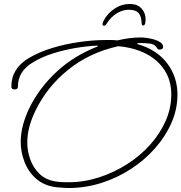

<svg xmlns="http://www.w3.org/2000/svg" viewBox="-20 -874 911 964"><path d="M325 70Q309 70 293.5 68.5Q278 67 262 66Q200 58 160.5 22.5Q121 -13 102.5 -62.5Q84 -112 84 -160Q84 -204 95.5 -246.5Q107 -289 126 -329Q177 -433 264.5 -514Q352 -595 471 -641L470 -645Q418 -643 359 -633Q300 -623 243.5 -605Q187 -587 144 -560Q70 -516 70 -439Q70 -425 53 -425Q37 -425 37 -439Q37 -530 124 -582Q176 -613 242 -633Q308 -653 378 -663Q448 -673 509 -673Q524 -673 539 -673Q554 -673 569 -671Q598 -678 628 -682Q658 -686 688 -686Q699 -686 717.5 -683.5Q736 -681 754.5 -675.5Q773 -670 786 -661Q799 -652 799 -638Q799 -632 794 -628.5Q789 -625 782 -625Q775 -625 772 -628Q769 -631 766 -636Q756 -653 730 -655.5Q704 -658 684 -658Q681 -658 677.5 -657.5Q674 -657 670 -657L669 -653Q767 -625 819 -556.5Q871 -488 871 -399Q871 -326 841 -257.5Q811 -189 758.5 -129.5Q706 -70 636.5 -25Q567 20 487.5 45Q408 70 325 70ZM324 41Q401 41 476 17Q551 -7 617 -49Q683 -91 733 -146.5Q783 -202 811.5 -266.5Q840 -331 840 -399Q840 -470 806 -522Q772 -574 712.5 -604.5Q653 -635 574 -642Q429 -610 322 -523.5Q215 -437 158 -318Q139 -280 128 -239.5Q117 -199 117 -157Q117 -116 132 -73.5Q147 -31 179.5 0Q212 31 266 38Q280 40 295 40.5Q310 41 324 41ZM632 -854Q670 -854 690.5 -831.5Q711 -809 711 -777Q711 -746 699 -746Q691 -746 691 -758Q690 -793 675.5 -809Q661 -825 627 -825Q595 -825 565.5 -806.5Q536 -788 516 -756Q510 -745 502 -745Q493 -745 495 -755Q499 -772 516.5 -795Q534 -818 564 -836Q594 -854 632 -854Z"/></svg>

Font: Ms Madi
Style: Regular
Weight: 400
Designer: Robert E. Leuschke
Foundry: Robert E. Leuschke
Version: Version 1.010; ttfautohint (v1.8.3)